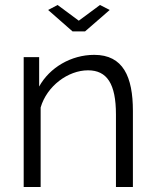

<svg xmlns="http://www.w3.org/2000/svg" viewBox="-20 -750 623 770"><path d="M211 -730 173 -710 271 -624H321L420 -710L381 -730L296 -667ZM513 0V-305C513 -442 474 -530 358 -530C265 -530 179 -479 137 -403V-521H75V0H143V-319C168 -405 253 -468 333 -468C409 -468 445 -414 445 -291V0Z"/></svg>

Font: FIGSv2-sans-serif
Style: Regular
Weight: 400
Designer: Matt McInerney, Pablo Impallari, Rodrigo Fuenzalida,Mirko Velimirovic
Foundry: Matt McInerney, Pablo Impallari, Rodrigo Fuenzalida
Version: Version 4.021;hotconv 1.0.109;makeotfexe 2.5.65596